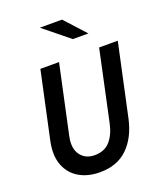

<svg xmlns="http://www.w3.org/2000/svg" viewBox="-168 -1042 981 1161"><g transform="rotate(-20 322.5 -462.0)"><path d="M274 11Q196 11 140 -22Q84 -55 60 -117.5Q36 -180 54 -268L147 -700H267L172 -258Q156 -184 187 -140.5Q218 -97 279 -97Q341 -97 377 -137Q413 -177 428 -247L525 -700H645L545 -236Q520 -121 452.5 -55Q385 11 274 11ZM393 -802 229 -935H372L493 -802Z"/></g></svg>

Font: Red Hat Mono Medium
Style: Italic
Weight: 500
Italic angle: -12°
Monospace: yes
Designer: Pentagram, MCKL
Foundry: Pentagram, MCKL
Version: Version 1.023; ttfautohint (v1.8.3)